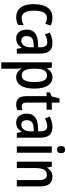

<svg xmlns="http://www.w3.org/2000/svg" viewBox="950 -1735 1025 2965"><g transform="rotate(90 1462.5 -252.5)"><path d="M249 10Q150 10 97 -58Q44 -126 44 -267Q44 -402 98 -476Q152 -550 253 -550Q290 -550 321 -542Q352 -534 376 -520L347 -440Q325 -451 302 -457.5Q279 -464 257 -464Q145 -464 145 -267Q145 -75 257 -75Q287 -75 314 -83.5Q341 -92 367 -106V-22Q343 -6 312.5 2Q282 10 249 10Z M645 -550Q729 -550 768.5 -502.5Q808 -455 808 -363V0H735L719 -74H716Q690 -32 657 -11Q624 10 573 10Q507 10 472 -36.5Q437 -83 437 -153Q437 -235 488.5 -278.5Q540 -322 638 -326L710 -329V-360Q710 -417 690.5 -443.5Q671 -470 631 -470Q603 -470 573.5 -460.5Q544 -451 512 -434L482 -507Q517 -527 558 -538.5Q599 -550 645 -550ZM657 -259Q594 -256 566 -230Q538 -204 538 -155Q538 -111 556.5 -90Q575 -69 607 -69Q653 -69 681.5 -106Q710 -143 710 -210V-262Z M1172 -550Q1255 -550 1301.5 -479Q1348 -408 1348 -270Q1348 -136 1302 -63Q1256 10 1175 10Q1129 10 1095.5 -11.5Q1062 -33 1041 -70H1036Q1038 -48 1039.5 -27Q1041 -6 1041 10V240H943V-540H1023L1036 -467H1041Q1087 -550 1172 -550ZM1147 -466Q1092 -466 1067 -422.5Q1042 -379 1041 -286V-266Q1041 -169 1066 -122Q1091 -75 1148 -75Q1198 -75 1222.5 -124.5Q1247 -174 1247 -270Q1247 -366 1223.5 -416Q1200 -466 1147 -466Z M1621 -75Q1650 -75 1681 -87V-9Q1664 0 1641 5Q1618 10 1592 10Q1531 10 1498 -27Q1465 -64 1465 -147V-459H1407V-510L1470 -540L1499 -659H1564V-540H1675V-459H1564V-154Q1564 -75 1621 -75Z M1943 -550Q2027 -550 2066.5 -502.5Q2106 -455 2106 -363V0H2033L2017 -74H2014Q1988 -32 1955 -11Q1922 10 1871 10Q1805 10 1770 -36.5Q1735 -83 1735 -153Q1735 -235 1786.5 -278.5Q1838 -322 1936 -326L2008 -329V-360Q2008 -417 1988.5 -443.5Q1969 -470 1929 -470Q1901 -470 1871.5 -460.5Q1842 -451 1810 -434L1780 -507Q1815 -527 1856 -538.5Q1897 -550 1943 -550ZM1955 -259Q1892 -256 1864 -230Q1836 -204 1836 -155Q1836 -111 1854.5 -90Q1873 -69 1905 -69Q1951 -69 1979.5 -106Q2008 -143 2008 -210V-262Z M2291 -745Q2346 -745 2346 -683Q2346 -652 2331.5 -636.5Q2317 -621 2291 -621Q2265 -621 2250 -636.5Q2235 -652 2235 -683Q2235 -745 2291 -745ZM2339 -540V0H2241V-540Z M2707 -550Q2781 -550 2820 -503Q2859 -456 2859 -360V0H2761V-339Q2761 -401 2742.5 -432.5Q2724 -464 2682 -464Q2623 -464 2599 -418Q2575 -372 2575 -274V0H2477V-540H2555L2567 -468H2573Q2593 -508 2628.5 -529Q2664 -550 2707 -550Z"/></g></svg>

Font: Noto Sans Ethiopic Condensed Medium
Style: Regular
Weight: 500
Width: 3
Designer: Monotype Design Team
Foundry: Monotype Imaging Inc.
Version: Version 2.102; ttfautohint (v1.8.4.7-5d5b)